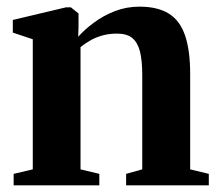

<svg xmlns="http://www.w3.org/2000/svg" viewBox="-20 -557 657 577"><path d="M78.5 -48V-439L18.5 -459V-497L178.5 -535H193L216 -516.5V-478L215 -446.5Q234.5 -468.5 262.5 -489.2Q290.5 -510 325.2 -523.5Q360 -537 399 -537Q454 -537 487.5 -516Q521 -495 536.2 -450.2Q551.5 -405.5 551.5 -334.5V-48L607.5 -34.5V0H359V-34.5L407.5 -48V-332.5Q407.5 -374 400.8 -401.5Q394 -429 377.8 -442.5Q361.5 -456 332 -456Q307 -456 287 -450.2Q267 -444.5 251 -435.2Q235 -426 222 -415.5V-48L278.5 -34.5V0H21V-34.5Z"/></svg>

Font: Merriweather 96pt
Style: Bold
Weight: 700
Version: Version 2.100